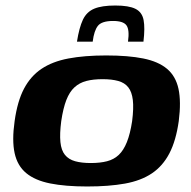

<svg xmlns="http://www.w3.org/2000/svg" viewBox="-20 -669 693 696"><path d="M296 7Q217 7 162 -4Q107 -15 75 -41.5Q43 -68 33 -114Q23 -160 33 -230Q43 -302 67 -347.5Q91 -393 130.5 -419.5Q170 -446 228 -457Q286 -468 365 -468Q445 -468 499.5 -457Q554 -446 585.5 -419.5Q617 -393 627 -347Q637 -301 628 -230Q618 -159 594 -113Q570 -67 530.5 -40.5Q491 -14 433 -3.5Q375 7 296 7ZM309 -78Q343 -78 368 -84.5Q393 -91 410.5 -107.5Q428 -124 440 -154Q452 -184 459 -230Q465 -277 461.5 -306.5Q458 -336 445 -352.5Q432 -369 408.5 -375.5Q385 -382 352 -382Q318 -382 293 -375.5Q268 -369 250 -352.5Q232 -336 220.5 -306.5Q209 -277 202 -230Q196 -184 199 -154Q202 -124 215.5 -107.5Q229 -91 252.5 -84.5Q276 -78 309 -78ZM398 -649Q447 -649 471 -637Q495 -625 500.5 -596.5Q506 -568 500 -518H444Q450 -561 438.5 -577Q427 -593 390 -593Q349 -593 335 -575.5Q321 -558 316 -518H259Q267 -569 280.5 -597.5Q294 -626 321.5 -637.5Q349 -649 398 -649Z"/></svg>

Font: Genos
Style: Bold Italic
Weight: 700
Italic angle: -8°
Version: Version 1.010